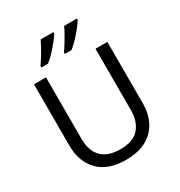

<svg xmlns="http://www.w3.org/2000/svg" viewBox="-217 -1090 1165 1246"><g transform="rotate(-30 365.5 -467.0)"><path d="M640 -252Q640 -178 610 -118.5Q580 -59 518.5 -24.5Q457 10 362 10Q229 10 159.5 -62.5Q90 -135 90 -254V-714H180V-251Q180 -164 226.5 -116Q273 -68 367 -68Q464 -68 507.5 -119.5Q551 -171 551 -252V-714H640ZM545 -934Q535 -917 512 -888Q489 -859 462 -830.5Q435 -802 412 -784H362V-796Q376 -815 392 -841Q408 -867 423.5 -894.5Q439 -922 449 -944H545ZM369 -934Q359 -917 336 -888Q313 -859 286 -830.5Q259 -802 236 -784H186V-796Q207 -825 232 -867.5Q257 -910 273 -944H369Z"/></g></svg>

Font: Noto Sans Carian
Style: Regular
Weight: 400
Designer: Monotype Design Team
Foundry: Monotype Imaging Inc.
Version: Version 2.002; ttfautohint (v1.8.4.7-5d5b)